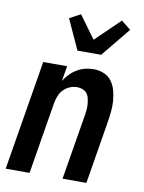

<svg xmlns="http://www.w3.org/2000/svg" viewBox="-87 -835 673 895"><g transform="rotate(10 250.0 -387.0)"><path d="M3 0 89 -520H202L190 -448Q201 -466 216 -481.5Q231 -497 249 -507.5Q267 -518 287 -523Q307 -528 327 -528Q352 -528 375 -518.5Q398 -509 412 -490Q426 -471 432.5 -447.5Q439 -424 441 -399Q443 -374 440.5 -348.5Q438 -323 434 -298L385 0H272L324 -313Q326 -327 327 -340Q328 -353 326.5 -366Q325 -379 322 -391.5Q319 -404 311 -413.5Q303 -423 291 -427.5Q279 -432 265 -432Q248 -432 231 -425Q214 -418 201 -404.5Q188 -391 181.5 -374Q175 -357 172 -340L116 0ZM237 -600 172 -742 224 -770 302 -663 417 -774 462 -738 349 -600Z"/></g></svg>

Font: Iosevka SS18
Style: Bold Italic
Weight: 700
Italic angle: -9°
Monospace: yes
Designer: Belleve Invis
Foundry: Belleve Invis
Version: Version 25.1.1; ttfautohint (v1.8.4)